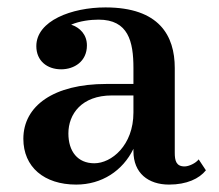

<svg xmlns="http://www.w3.org/2000/svg" viewBox="-20 -488 592 518"><path d="M267 -261.5C125 -261.5 43 -202.5 43 -113.5C43 -37.5 99 10 185.5 10C254.5 10 311 -27 340 -86.5V-80C340 -21 380 10 436 10C484 10 517.5 -6 535.5 -28.5L516 -58C508 -47.5 489.5 -39 478 -39C455 -39 451.5 -55 451.5 -76V-304.5C451.5 -392 409.5 -468 264.5 -468C173.5 -468 78 -432 78 -363.5C78 -324 107 -301 145 -301C180 -301 214.5 -322 214.5 -365.5C214.5 -394.5 196 -413.5 172 -421.5C195.5 -431.5 224 -435 246 -435C326 -435 340 -376.5 340 -304.5V-261.5ZM234.5 -47.5C189.5 -47.5 164.5 -79.5 164.5 -128C164.5 -180 200 -230.5 282 -230.5H340V-184.5C340 -95.5 280.5 -47.5 234.5 -47.5Z"/></svg>

Font: Bodoni* 06pt Medium
Style: Regular
Weight: 500
Version: Version 2.3